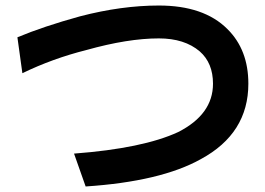

<svg xmlns="http://www.w3.org/2000/svg" viewBox="-20 -639 960 695"><path d="M248 -83Q498 -102 625 -161Q751 -225 751 -336Q751 -411 703 -453Q648 -500 555 -500Q443 -500 293 -458Q170 -427 61 -374L43 -504Q136 -543 270 -580Q420 -619 555 -619Q718 -619 803 -534Q879 -459 879 -336Q879 -156 707 -63Q562 18 290 36Z"/></svg>

Font: LINE Seed Sans KR Bold
Style: Regular
Weight: 700
Designer: LINE BX Design & Sandoll Inc & Dalton Maag Ltd
Foundry: Sandoll Inc.
Version: Version 1.000